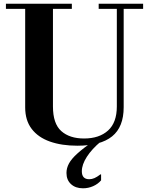

<svg xmlns="http://www.w3.org/2000/svg" viewBox="-20 -774 802 1037"><path d="M398 13Q313 13 249.5 -9.5Q186 -32 151 -78Q116 -124 116 -194V-726H12V-754H368V-726H266V-199Q266 -106 311 -66Q356 -26 434 -26Q516 -26 563.5 -69Q611 -112 611 -199V-726H513V-754H753V-726H648V-195Q648 -88 585.5 -37.5Q523 13 398 13ZM428 243Q388 243 363.5 220.5Q339 198 339 160Q339 134 352.5 109Q366 84 397.5 55.5Q429 27 482 -10H525Q476 31 449 73Q422 115 422 151Q422 194 462 194Q476 194 490 188Q504 182 522 168H526V200Q509 220 483 231.5Q457 243 428 243Z"/></svg>

Font: Libre Bodoni SemiBold
Style: Regular
Weight: 600
Designer: Pablo Impallari, Rodrigo Fuenzalida
Foundry: Impallari Type
Version: Version 2.005;gftools[0.9.23]